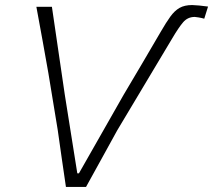

<svg xmlns="http://www.w3.org/2000/svg" viewBox="-20 -740 844 760"><path d="M241 0Q233 -54 224.2 -115Q215.5 -176 208.5 -225.5L171.5 -450.5Q161.5 -507 148.8 -577.8Q136 -648.5 124 -713H185.5Q197.5 -631 211 -538.8Q224.5 -446.5 236.5 -365L286 -54H292.5L469.5 -365Q503.5 -422 542.2 -487.8Q581 -553.5 617 -615.5Q637.5 -651 654.2 -674.2Q671 -697.5 690.8 -708.8Q710.5 -720 740.5 -720Q749.5 -720 768.5 -718.2Q787.5 -716.5 803.5 -714L788.5 -666Q778.5 -669 766 -671Q753.5 -673 751 -673Q723 -673 705 -652Q687 -631 662 -588.5Q626.5 -529 588 -464.8Q549.5 -400.5 512.5 -338.5Q475.5 -276.5 444 -224Q415.5 -172 383 -113.2Q350.5 -54.5 320.5 0Z"/></svg>

Font: Commissioner Loud ExtraLight
Style: Italic
Weight: 200
Italic angle: -12°
Designer: Kostas Bartsokas
Foundry: Kostas Bartsokas
Version: Version 1.000; ttfautohint (v1.8.3)